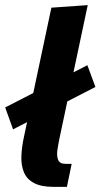

<svg xmlns="http://www.w3.org/2000/svg" viewBox="-63 -730 392 750"><path d="M192.3 -90 147 0Q98 0 69.8 -15Q41.7 -30 30.5 -57Q19.3 -84 20.5 -119.5Q21.7 -155 30.7 -196L137.7 -700L279.7 -710L170.7 -196Q165.3 -171 161.5 -146.3Q157.7 -121.7 164 -105.8Q170.3 -90 192.3 -90ZM192.3 -90H217L198.3 0H147ZM278.3 -475.3 309.7 -390.3 -12 -224.7 -42.7 -310.3Z"/></svg>

Font: Epunda Slab Light
Style: Italic
Weight: 300
Italic angle: -12°
Designer: Simon Atzbach
Foundry: typofactur
Version: Version 1.102